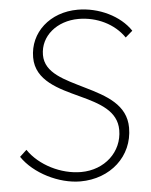

<svg xmlns="http://www.w3.org/2000/svg" viewBox="-52 -753 633 807"><g transform="rotate(-5 264.5 -350.0)"><path d="M255 10C381 10 478 -76 478 -197C478 -294 396 -338 308 -381C226 -422 144 -456 144 -533C144 -613 215 -671 306 -671C383 -671 456 -636 497 -576L527 -602C484 -667 395 -710 306 -710C189 -710 102 -632 102 -526C102 -428 198 -386 282 -347C364 -309 436 -272 436 -191C436 -99 361 -29 261 -29C177 -29 86 -74 40 -142L11 -115C60 -42 165 10 255 10Z"/></g></svg>

Font: Fixel Text 20240404 ExtraLight
Style: Italic
Weight: 200
Width: 4
Italic angle: -10°
Designer: AlfaBravo + MacPaw
Foundry: Kyrylo Tkachov, Marchela Mozhyna, Serhii Makarenko, Maria Weinstein, Zakhar Kryvoshyya
Version: Version 1.211;Glyphs 3.2 (3225)